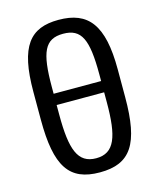

<svg xmlns="http://www.w3.org/2000/svg" viewBox="-112 -814 752 906"><g transform="rotate(-15 264.0 -361.0)"><path d="M380 -348V-300C380 -132 354 -57 264 -57C174 -57 148 -131 148 -300V-348ZM148 -403V-436C148 -606 174 -665 264 -665C354 -665 380 -606 380 -436V-403ZM470 -436C470 -654 405 -734 260 -734C121 -734 58 -660 58 -436V-300C58 -72 114 12 264 12C414 12 470 -72 470 -300Z"/></g></svg>

Font: Perun
Style: Regular
Weight: 400
Foundry: Copyright (c) Stefan Peev, Context Ltd, 2016
Version: Version 1.089